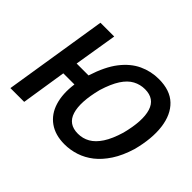

<svg xmlns="http://www.w3.org/2000/svg" viewBox="-147 -968 1232 1232"><g transform="rotate(45 468.5 -352.5)"><path d="M545 10Q461 10 405.5 -29.5Q350 -69 328 -140.5Q306 -212 319 -307H218L170 0H45L157 -705H282L234 -412H342Q378 -525 429 -590.5Q480 -656 543.5 -685.5Q607 -715 678 -715Q780 -715 836.5 -661Q893 -607 905.5 -510Q918 -413 885 -287Q860 -205 823 -148.5Q786 -92 742 -57.5Q698 -23 647.5 -6.5Q597 10 545 10ZM558 -99Q602 -99 639 -120Q676 -141 706.5 -187.5Q737 -234 760 -311Q796 -451 772 -528.5Q748 -606 661 -606Q618 -606 580.5 -586Q543 -566 513 -520Q483 -474 459 -396Q423 -254 447 -176.5Q471 -99 558 -99Z"/></g></svg>

Font: Nunito Sans 7pt Condensed
Style: Bold Italic
Weight: 700
Width: 3
Italic angle: -9°
Designer: Vernon Adams
Foundry: Vernon Adams
Version: Version 3.101;gftools[0.9.27]